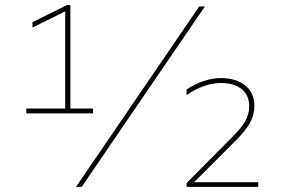

<svg xmlns="http://www.w3.org/2000/svg" viewBox="-20 -725 1090 745"><path d="M341 -304H253V-705H239L106 -639V-618L233 -681V-304H82V-285H341ZM275 0H297L775 -700H753ZM704 0H982V-18H733L895 -180C947 -232 967 -268 967 -315C967 -382 915 -422 837 -422C794 -422 746 -406 704 -378V-356C746 -386 795 -403 836 -403C907 -403 947 -369 947 -313C947 -271 927 -239 880 -192L704 -15Z"/></svg>

Font: Chess Sans Thin
Style: Regular
Weight: 100
Designer: Wolf Bōese
Foundry: Wolf Bōese
Version: Version 7.223;Glyphs 3.3 (3306)